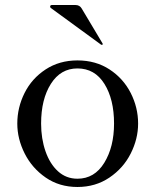

<svg xmlns="http://www.w3.org/2000/svg" viewBox="-20 -732 619 766"><path d="M49 -239Q49 -303 78 -361Q107 -419 162 -455Q217 -491 289 -491Q362 -491 417 -455Q472 -419 501.5 -361Q531 -303 531 -239Q531 -178 501.5 -119.5Q472 -61 416.5 -23.5Q361 14 289 14Q217 14 162.5 -23.5Q108 -61 78.5 -119.5Q49 -178 49 -239ZM435 -239Q435 -336 396.5 -397.5Q358 -459 289 -459Q222 -459 183 -397.5Q144 -336 144 -239Q144 -179 161.5 -128.5Q179 -78 211.5 -48.5Q244 -19 289 -19Q357 -19 396 -82.5Q435 -146 435 -239ZM383 -554 386 -553Q388 -553 389 -554Q390 -555 390 -556L389 -559L306 -698Q298 -712 281 -712H187Q180 -712 180 -705Q180 -702 183 -700Z"/></svg>

Font: Shippori Mincho B1 Medium
Style: Regular
Weight: 500
Designer: FONTDASU
Foundry: FONTDASU / Google Inc. / but / Adobe
Version: Version 3.110; ttfautohint (v1.8.3)